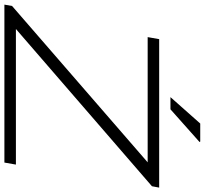

<svg xmlns="http://www.w3.org/2000/svg" viewBox="-54 -860 908 851"><g transform="rotate(90 399.5 -434.0)"><path d="M-6 0 0 -34 693 -635H138L147 -686H805L799 -654L102 -51H703L694 0ZM404 -736 521 -868H601L603 -865L458 -736Z"/></g></svg>

Font: Archivo Expanded Thin
Style: Italic
Weight: 250
Width: 7
Italic angle: -10°
Designer: Hector Gatti
Foundry: Omnibus-Type
Version: Version 2.001